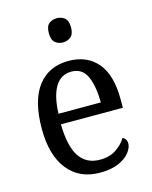

<svg xmlns="http://www.w3.org/2000/svg" viewBox="-115 -834 728 919"><g transform="rotate(-15 248.5 -374.0)"><path d="M266 10Q164 10 107 -62Q50 -134 50 -264Q50 -404 104.5 -475Q159 -546 257 -546Q348 -546 399.5 -485.5Q451 -425 451 -306V-262H144Q146 -152 180.5 -101Q215 -50 282 -50Q330 -50 363 -72.5Q396 -95 412 -123Q420 -120 426 -111.5Q432 -103 432 -90Q432 -70 414 -46.5Q396 -23 359.5 -6.5Q323 10 266 10ZM356 -314Q355 -395 333 -444Q311 -493 257 -493Q205 -493 177 -447Q149 -401 146 -314ZM256 -638Q233 -638 217 -651.5Q201 -665 201 -698Q201 -732 217 -745Q233 -758 256 -758Q278 -758 294.5 -745Q311 -732 311 -698Q311 -665 294.5 -651.5Q278 -638 256 -638Z"/></g></svg>

Font: Noto Serif Khmer SemiCondensed
Style: Regular
Weight: 400
Width: 4
Designer: Danh Hong and the Monotype Design Team
Foundry: Monotype Imaging Inc.
Version: Version 2.004